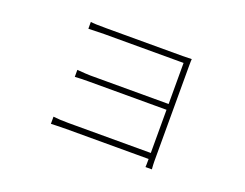

<svg xmlns="http://www.w3.org/2000/svg" viewBox="-92 -697 1160 910"><g transform="rotate(20 488.5 -242.0)"><path d="M306.6 -517.6H691.4Q714.8 -518.6 737.3 -518.6Q736.3 -510.7 736.3 -485.4V-2Q736.3 13.7 738.3 37.1H706.1Q707 29.3 707 -1V-488.3H306.6Q267.6 -487.3 227.5 -486.3V-520.5Q245.1 -517.6 306.6 -517.6ZM312.5 -281.2H726.6V-252H313.5Q276.4 -252 245.1 -250V-285.2Q295.9 -281.2 312.5 -281.2ZM291 -34.2H726.6V-3.9H292L239.3 -2.9Q227.5 -2.9 214.8 -2V-38.1Q246.1 -34.2 291 -34.2Z"/></g></svg>

Font: Min Sans VF VF
Style: Regular
Weight: 400
Designer: Jinseong-Kim, NotoSansCJK, Nunito
Foundry: Jinseong-Kim
Version: Version 1.420;Glyphs 3.1.2 (3151)